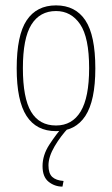

<svg xmlns="http://www.w3.org/2000/svg" viewBox="-20 -479 415 713"><path d="M188 8Q115 8 78.5 -48.5Q42 -105 42 -225Q42 -348 79 -403.5Q116 -459 188 -459Q260 -459 297 -403.5Q334 -348 334 -225Q334 -105 297 -48.5Q260 8 188 8ZM188 -13Q248 -13 279.5 -65Q311 -117 311 -226Q311 -340 277.5 -389Q244 -438 188 -438Q128 -438 96.5 -387.5Q65 -337 65 -226Q65 -115 95.5 -64Q126 -13 188 -13ZM216 193 212 214Q183 214 160.5 196Q138 178 138 138Q138 97 163 58.5Q188 20 219 -16L236 -6Q206 25 183 64Q160 103 160 135Q160 165 174 178Q188 191 216 193Z"/></svg>

Font: Inconsolata Condensed ExtraLight
Style: Regular
Weight: 200
Width: 3
Monospace: yes
Designer: Raph Levien, Cyreal, Brenton Simpson
Foundry: Raph Levien, Cyreal, Google
Version: Version 3.100; ttfautohint (v1.8.4.7-5d5b)